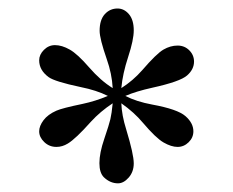

<svg xmlns="http://www.w3.org/2000/svg" viewBox="-20 -714 540 445"><path d="M241.2 -509.8Q239.3 -543.5 227.5 -576.7Q210.9 -624.5 210.9 -642.6Q210.9 -668 222.9 -681.2Q234.9 -694.3 252.4 -694.3Q267.6 -694.3 278.8 -681.2Q290 -668 290 -643.6Q290 -621.6 277.1 -582.3Q264.2 -543 261.2 -509.8Q288.1 -526.9 309.6 -551.3Q342.8 -589.8 358.9 -599.1Q375 -608.4 391.6 -608.4Q407.7 -608.4 418.7 -597.4Q429.7 -586.4 429.7 -571.3Q429.7 -553.2 413.6 -539.1Q397.5 -524.9 333 -510.7Q295.4 -502.4 270.5 -491.7Q295.9 -478.5 332.5 -471.7Q391.6 -460.9 409.9 -444.8Q428.2 -428.7 428.2 -409.7Q428.2 -395 417.2 -384.3Q406.2 -373.5 391.6 -373.5Q377 -373.5 359.1 -383.8Q341.3 -394 311 -429.7Q291 -453.6 261.2 -474.6Q262.2 -446.8 272.5 -414.1Q290 -356.4 290 -335.4Q290 -315.9 278.3 -302.5Q266.6 -289.1 253.4 -289.1Q235.4 -289.1 220.7 -303.2Q210.4 -313.5 210.4 -335.9Q210.4 -359.4 221.7 -392.3Q232.9 -425.3 235.8 -437.7Q238.8 -450.2 241.2 -474.6Q212.4 -455.6 190.9 -432.1Q155.3 -392.1 137.2 -381.3Q124.5 -373.5 110.8 -373.5Q94.2 -373.5 82.5 -384.8Q70.8 -396 70.8 -409.7Q70.8 -421.9 80.8 -435.3Q90.8 -448.7 110.8 -457.5Q124 -463.4 170.9 -473.1Q201.2 -479.5 230 -491.7Q203.6 -504.9 167 -512.2Q106.9 -524.9 92.8 -535.2Q70.8 -551.3 70.8 -574.2Q70.8 -587.4 81.8 -598.4Q92.8 -609.4 107.4 -609.4Q123.5 -609.4 141.6 -599.1Q159.7 -588.9 186.5 -557.9Q213.4 -526.9 241.2 -509.8Z"/></svg>

Font: Jameel Khushkhat-L
Style: Regular
Weight: 400
Version: Version 3.5